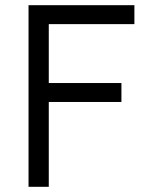

<svg xmlns="http://www.w3.org/2000/svg" viewBox="-20 -720 608 740"><path d="M90 -700H168V0H90ZM158 -400H448V-327H158ZM158 -700H498V-627H158Z"/></svg>

Font: Uncut Sans VF
Style: Regular
Weight: 400
Designer: Kasper Nordkvist
Foundry: Uncut Type
Version: Version 1.100;FEAKit 1.0